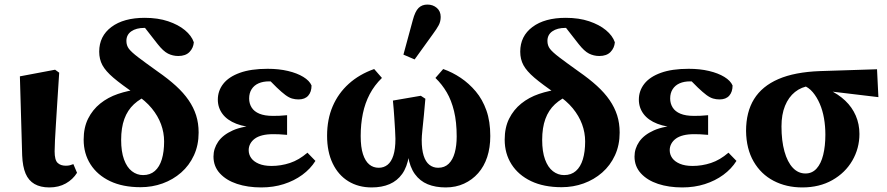

<svg xmlns="http://www.w3.org/2000/svg" viewBox="-20 -805 3880 840"><path d="M196 15Q157 15 131 0Q105 -15 92 -45.5Q79 -76 77 -125L67 -471L221 -500L239 -487Q234 -411 230.5 -355.5Q227 -300 224.5 -259.5Q222 -219 220.5 -191Q219 -163 219 -143Q219 -105 232 -92.5Q245 -80 268 -80Q278 -80 286 -82Q294 -84 301 -87L317 -49Q299 -20 268 -2.5Q237 15 196 15Z M595 14Q517 14 461.5 -12.5Q406 -39 376 -86Q346 -133 346 -194Q346 -247 365.5 -286Q385 -325 418.5 -352Q452 -379 496 -394Q540 -409 591 -415L594 -432L637 -392Q594 -375 566 -349Q538 -323 524 -284.5Q510 -246 510 -193Q510 -142 522.5 -107.5Q535 -73 557 -56Q579 -39 606 -39Q637 -39 657.5 -57Q678 -75 688 -108Q698 -141 698 -186Q698 -225 684.5 -261.5Q671 -298 644 -331Q617 -364 573 -393Q510 -436 476 -465Q442 -494 428 -520Q414 -546 414 -579Q414 -647 467.5 -687Q521 -727 613 -727Q671 -727 715.5 -712Q760 -697 789 -673Q818 -649 828 -620Q826 -595 809 -577.5Q792 -560 760 -560Q736 -560 715 -570.5Q694 -581 669 -613L605 -695L668 -692L670 -669Q660 -674 646 -678.5Q632 -683 612 -683Q576 -683 554.5 -668Q533 -653 533 -626Q533 -606 544 -591.5Q555 -577 584.5 -554.5Q614 -532 670 -492Q716 -460 749.5 -429.5Q783 -399 805 -367Q827 -335 838 -300.5Q849 -266 849 -225Q849 -170 828.5 -125.5Q808 -81 772.5 -50Q737 -19 691.5 -2.5Q646 14 595 14Z M1123 15Q1064 15 1017 -0.5Q970 -16 942 -46.5Q914 -77 914 -120Q914 -155 934.5 -185Q955 -215 998.5 -234.5Q1042 -254 1112 -257V-246Q1054 -248 1014 -263.5Q974 -279 953.5 -306.5Q933 -334 933 -369Q933 -408 957 -438.5Q981 -469 1029.5 -486.5Q1078 -504 1151 -504Q1200 -504 1240 -494.5Q1280 -485 1307 -468.5Q1334 -452 1343 -431Q1343 -403 1328.5 -386.5Q1314 -370 1286 -370Q1271 -370 1257.5 -374Q1244 -378 1228.5 -389.5Q1213 -401 1191 -422L1147 -466L1209 -470L1233 -443Q1213 -449 1193.5 -449Q1174 -449 1157 -449Q1131 -449 1111.5 -440.5Q1092 -432 1081 -415Q1070 -398 1070 -374Q1070 -352 1081 -334.5Q1092 -317 1115 -307.5Q1138 -298 1174 -298Q1190 -298 1202.5 -298.5Q1215 -299 1236 -301V-215Q1213 -217 1200.5 -217.5Q1188 -218 1175 -218Q1148 -218 1128 -213Q1108 -208 1095 -198.5Q1082 -189 1075 -176Q1068 -163 1068 -148Q1068 -129 1079 -113.5Q1090 -98 1112.5 -88.5Q1135 -79 1168 -79Q1209 -79 1248.5 -92Q1288 -105 1325 -137L1360 -101Q1338 -66 1302.5 -40Q1267 -14 1221.5 0.5Q1176 15 1123 15Z M1606 15Q1548 15 1504 -12Q1460 -39 1435.5 -90Q1411 -141 1411 -211Q1411 -283 1435.5 -340Q1460 -397 1506 -438.5Q1552 -480 1617 -503L1651 -464Q1618 -432 1597.5 -393Q1577 -354 1567.5 -308Q1558 -262 1558 -210Q1558 -161 1568 -130.5Q1578 -100 1595.5 -85.5Q1613 -71 1637 -71Q1659 -71 1675.5 -84Q1692 -97 1701 -125Q1710 -153 1710 -198Q1710 -212 1708.5 -235Q1707 -258 1705 -291Q1703 -324 1699 -365L1821 -386L1841 -373Q1838 -336 1834.5 -300.5Q1831 -265 1828 -236.5Q1825 -208 1825 -193Q1825 -151 1833.5 -124Q1842 -97 1858.5 -84Q1875 -71 1897 -71Q1925 -71 1943 -88.5Q1961 -106 1969.5 -137Q1978 -168 1978 -208Q1978 -271 1966.5 -318.5Q1955 -366 1934.5 -401Q1914 -436 1885 -464L1919 -503Q1959 -489 1995.5 -464.5Q2032 -440 2061.5 -405Q2091 -370 2108 -322Q2125 -274 2125 -210Q2125 -159 2111.5 -118Q2098 -77 2072 -47.5Q2046 -18 2010 -1.5Q1974 15 1930 15Q1885 15 1851 1Q1817 -13 1795 -43.5Q1773 -74 1765 -123H1769Q1761 -74 1739.5 -44Q1718 -14 1684.5 0.5Q1651 15 1606 15ZM1745 -566 1786 -717Q1796 -755 1811 -770Q1826 -785 1850 -785Q1874 -785 1891 -770.5Q1908 -756 1908 -731Q1908 -711 1899.5 -695Q1891 -679 1874 -656L1794 -545Z M2437 14Q2359 14 2303.5 -12.5Q2248 -39 2218 -86Q2188 -133 2188 -194Q2188 -247 2207.5 -286Q2227 -325 2260.5 -352Q2294 -379 2338 -394Q2382 -409 2433 -415L2436 -432L2479 -392Q2436 -375 2408 -349Q2380 -323 2366 -284.5Q2352 -246 2352 -193Q2352 -142 2364.5 -107.5Q2377 -73 2399 -56Q2421 -39 2448 -39Q2479 -39 2499.5 -57Q2520 -75 2530 -108Q2540 -141 2540 -186Q2540 -225 2526.5 -261.5Q2513 -298 2486 -331Q2459 -364 2415 -393Q2352 -436 2318 -465Q2284 -494 2270 -520Q2256 -546 2256 -579Q2256 -647 2309.5 -687Q2363 -727 2455 -727Q2513 -727 2557.5 -712Q2602 -697 2631 -673Q2660 -649 2670 -620Q2668 -595 2651 -577.5Q2634 -560 2602 -560Q2578 -560 2557 -570.5Q2536 -581 2511 -613L2447 -695L2510 -692L2512 -669Q2502 -674 2488 -678.5Q2474 -683 2454 -683Q2418 -683 2396.5 -668Q2375 -653 2375 -626Q2375 -606 2386 -591.5Q2397 -577 2426.5 -554.5Q2456 -532 2512 -492Q2558 -460 2591.5 -429.5Q2625 -399 2647 -367Q2669 -335 2680 -300.5Q2691 -266 2691 -225Q2691 -170 2670.5 -125.5Q2650 -81 2614.5 -50Q2579 -19 2533.5 -2.5Q2488 14 2437 14Z M2965 15Q2906 15 2859 -0.5Q2812 -16 2784 -46.5Q2756 -77 2756 -120Q2756 -155 2776.5 -185Q2797 -215 2840.5 -234.5Q2884 -254 2954 -257V-246Q2896 -248 2856 -263.5Q2816 -279 2795.5 -306.5Q2775 -334 2775 -369Q2775 -408 2799 -438.5Q2823 -469 2871.5 -486.5Q2920 -504 2993 -504Q3042 -504 3082 -494.5Q3122 -485 3149 -468.5Q3176 -452 3185 -431Q3185 -403 3170.5 -386.5Q3156 -370 3128 -370Q3113 -370 3099.5 -374Q3086 -378 3070.5 -389.5Q3055 -401 3033 -422L2989 -466L3051 -470L3075 -443Q3055 -449 3035.5 -449Q3016 -449 2999 -449Q2973 -449 2953.5 -440.5Q2934 -432 2923 -415Q2912 -398 2912 -374Q2912 -352 2923 -334.5Q2934 -317 2957 -307.5Q2980 -298 3016 -298Q3032 -298 3044.5 -298.5Q3057 -299 3078 -301V-215Q3055 -217 3042.5 -217.5Q3030 -218 3017 -218Q2990 -218 2970 -213Q2950 -208 2937 -198.5Q2924 -189 2917 -176Q2910 -163 2910 -148Q2910 -129 2921 -113.5Q2932 -98 2954.5 -88.5Q2977 -79 3010 -79Q3051 -79 3090.5 -92Q3130 -105 3167 -137L3202 -101Q3180 -66 3144.5 -40Q3109 -14 3063.5 0.5Q3018 15 2965 15Z M3490 15Q3420 15 3364.5 -14Q3309 -43 3277 -98.5Q3245 -154 3244 -232Q3244 -315 3279 -371.5Q3314 -428 3385.5 -459Q3457 -490 3568 -494L3817 -502L3823 -380L3572 -410L3525 -430Q3486 -425 3458 -402.5Q3430 -380 3414.5 -342Q3399 -304 3399 -252Q3399 -189 3412 -142.5Q3425 -96 3448.5 -71Q3472 -46 3504 -46Q3533 -46 3552.5 -67.5Q3572 -89 3581.5 -127.5Q3591 -166 3591 -216Q3591 -253 3585 -287.5Q3579 -322 3566.5 -351Q3554 -380 3536 -401.5Q3518 -423 3493 -432L3513 -439Q3564 -432 3606 -412.5Q3648 -393 3678 -364.5Q3708 -336 3724 -299Q3740 -262 3740 -219Q3740 -156 3709 -102.5Q3678 -49 3621.5 -17Q3565 15 3490 15Z"/></svg>

Font: Source Serif 4 18pt
Style: Bold
Weight: 700
Designer: Frank Grießhammer
Foundry: Adobe Systems Incorporated
Version: Version 4.004;hotconv 1.0.116;makeotfexe 2.5.65601